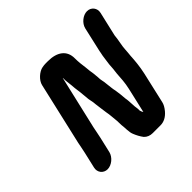

<svg xmlns="http://www.w3.org/2000/svg" viewBox="-192 -859 1095 1095"><g transform="rotate(-45 355.5 -311.5)"><path d="M183 -31 205 -126C210 -147 214 -172 219 -195L294 -518C295 -517 294 -517 295 -517C294 -493 298 -474 300 -453L302 -429C306 -401 309 -376 311 -348C312 -321 320 -304 321 -278C325 -251 327 -228 331 -204C336 -181 337 -149 340 -126L341 -92C345 -65 342 -33 352 -10C360 10 370 29 383 46C396 60 414 67 435 67H497C525 67 550 54 572 28C586 11 595 -5 598 -20L641 -208C651 -253 655 -296 657 -335C661 -366 660 -395 667 -427C670 -443 674 -466 675 -481L709 -628C717 -661 694 -690 661 -690C628 -690 593 -661 585 -628L551 -479C550 -470 547 -459 545 -448L541 -420C537 -397 535 -374 534 -352L530 -318C528 -285 526 -247 517 -208L482 -56C477 -63 476 -67 473 -76C474 -97 469 -107 469 -127L467 -160C467 -167 465 -175 464 -183C462 -207 460 -233 456 -254C451 -274 450 -296 447 -318C445 -346 439 -353 439 -380L436 -412C433 -431 430 -448 429 -468C425 -496 422 -520 422 -550C422 -612 377 -646 302 -646H285C276 -646 265 -645 256 -643C227 -638 189 -605 182 -573L95 -195C90 -172 86 -146 81 -126L59 -31C51 2 74 31 107 31C140 31 175 2 183 -31Z"/></g></svg>

Font: Electronic
Style: ThkIt
Weight: 900
Version: Version 1.011